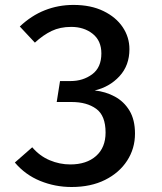

<svg xmlns="http://www.w3.org/2000/svg" viewBox="-20 -742 655 776"><path d="M276.9 -722.1Q347.2 -722.1 397.9 -697.4Q448.7 -672.8 475.9 -632.3Q503.1 -591.8 503.1 -543.1Q503.1 -477.4 462.8 -433.8Q422.6 -390.3 362.6 -376.4Q406.7 -371.8 443.8 -351.8Q481 -331.8 503.3 -294.9Q525.6 -257.9 525.6 -202.1Q525.6 -141.5 493.8 -92.6Q462.1 -43.6 404.6 -14.9Q347.2 13.8 269.2 13.8Q202.6 13.8 142.3 -10.8Q82.1 -35.4 40 -85.1L110.3 -146.7Q140.5 -111.3 180.8 -94.4Q221 -77.4 264.1 -77.4Q329.7 -77.4 368.2 -111.5Q406.7 -145.6 406.7 -206.2Q406.7 -274.9 368.7 -302.3Q330.8 -329.7 270.3 -329.7H209.2L222.6 -414.4H265.6Q315.4 -414.4 352.6 -441.8Q389.7 -469.2 389.7 -526.2Q389.7 -577.4 354.6 -605.4Q319.5 -633.3 267.7 -633.3Q223.1 -633.3 188.7 -616.9Q154.4 -600.5 121 -569.7L60 -634.9Q106.7 -679 161 -700.5Q215.4 -722.1 276.9 -722.1Z"/></svg>

Font: Fira Code Medium
Style: Regular
Weight: 500
Designer: Carrois Corporate, Edenspiekermann AG, Nikita Prokopov
Foundry: Carrois Corporate, Edenspiekermann AG, Nikita Prokopov
Version: Version 6.002